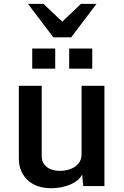

<svg xmlns="http://www.w3.org/2000/svg" viewBox="-20 -969 646 1000"><path d="M246.1 11.2Q191.4 11.2 154.1 -9.3Q116.7 -29.8 97.4 -64.5Q78.1 -99.1 78.1 -142.1V-522H197.3V-156.2Q197.3 -129.4 210.7 -112.3Q224.1 -95.2 245.6 -87.2Q267.1 -79.1 291.5 -79.1Q322.8 -79.1 348.4 -89.1Q374 -99.1 389.4 -118.4Q404.8 -137.7 404.8 -164.1V-522H523.9V0H413.6L407.7 -60.1Q390.6 -26.9 345.9 -7.8Q301.3 11.2 246.1 11.2ZM340.3 -611.3V-716.3H460.4V-611.3ZM147.9 -611.3V-716.3H267.6V-611.3ZM257.8 -774.4 126 -948.7H206.5L323.7 -837.9H285.2L401.4 -948.7H482.4L350.6 -774.4Z"/></svg>

Font: Monda SemiBold
Style: Regular
Weight: 600
Designer: Vernon Adams
Foundry: Vernon Adams
Version: Version 2.200